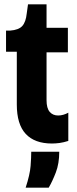

<svg xmlns="http://www.w3.org/2000/svg" viewBox="-20 -656 358 891"><path d="M221 10Q141 10 99.5 -34.5Q58 -79 58 -171V-416H8V-514H27Q67 -517 83.5 -535.5Q100 -554 104 -593L110 -636H196V-527H295V-413H196V-191Q196 -154 210.5 -137Q225 -120 250 -120Q262 -120 274 -123.5Q286 -127 297 -133V-2Q275 5 256.5 7.5Q238 10 221 10ZM99 215Q119 154 122 114Q125 74 125 48H255Q255 103 239 144.5Q223 186 206 215Z"/></svg>

Font: Bricolage Grotesque 72pt SemiCondensed
Style: Bold
Weight: 700
Width: 4
Designer: Mathieu Triay
Foundry: Atelier Triay
Version: Version 1.001;gftools[0.9.33.dev8+g029e19f]